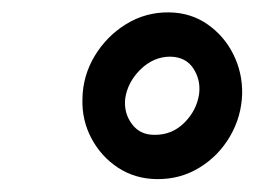

<svg xmlns="http://www.w3.org/2000/svg" viewBox="-20 -741 418 307"><path d="M111.8 -582.5Q112.3 -619.6 131.3 -651.4Q150.4 -683.1 181.6 -702.4Q212.9 -721.7 250.5 -721.2Q285.2 -720.7 311.8 -702.1Q338.4 -683.6 353 -654.3Q367.7 -625 367.2 -591.3Q366.2 -554.7 347.9 -523.2Q329.6 -491.7 298.8 -472.9Q268.1 -454.1 230.5 -454.6Q195.8 -455.1 168.7 -472.9Q141.6 -490.7 126.2 -519.8Q110.8 -548.8 111.8 -582.5ZM180.2 -583.5Q177.7 -560.5 190.9 -542.7Q204.1 -524.9 228 -525.4Q255.4 -525.4 274.9 -544.9Q294.4 -564.5 298.3 -590.3Q301.3 -612.8 289.3 -631.3Q277.3 -649.9 252.4 -650.4Q225.6 -650.4 204.8 -630.1Q184.1 -609.9 180.2 -583.5Z"/></svg>

Font: Roboto
Style: Bold Italic
Weight: 700
Italic angle: -12°
Designer: Christian Robertson
Foundry: Google
Version: Version 3.0